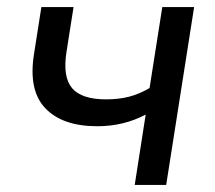

<svg xmlns="http://www.w3.org/2000/svg" viewBox="-20 -523 608 543"><path d="M361 0 392 -199Q330 -166 255 -166Q157 -166 108.5 -216.5Q60 -267 76 -369L97 -503H188L168 -376Q157 -305 184 -273.5Q211 -242 280 -242Q316 -242 345 -249.5Q374 -257 403 -274L439 -503H529L450 0Z"/></svg>

Font: Mulish Medium
Style: Italic
Weight: 500
Italic angle: -9°
Designer: Vernon Adams
Foundry: Vernon Adams
Version: Version 3.603; ttfautohint (v1.8.3)